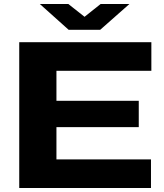

<svg xmlns="http://www.w3.org/2000/svg" viewBox="-20 -940 818 960"><path d="M323.2 -791 179.2 -919.9H321.8L402.8 -856L482.9 -919.9H627L481 -791ZM76.2 0V-729H736.8V-585.9H262.2V-436H673.8V-304.2H262.2V-143.1H734.9V0Z"/></svg>

Font: Hubot Sans Expanded
Style: Bold
Weight: 700
Width: 7
Designer: Deni Anggara
Foundry: GitHub
Version: Version 1.001;gftools[0.9.31]